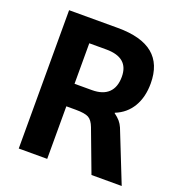

<svg xmlns="http://www.w3.org/2000/svg" viewBox="-127 -806 851 913"><g transform="rotate(20 298.0 -350.0)"><path d="M68 -700H315Q434 -700 493 -651.5Q552 -603 552 -505Q552 -436 523 -387Q494 -338 439 -316V-314Q458 -300 468.5 -287.5Q479 -275 486 -259L589 0H436L356 -213Q344 -245 325 -255.5Q306 -266 259 -266H212V0H68ZM300 -380Q355 -380 383.5 -407.5Q412 -435 412 -488Q412 -585 298 -585H212V-380Z"/></g></svg>

Font: Sarabun
Style: Bold
Weight: 700
Designer: Suppakit Chalermlarp | Katatrad Co.,Ltd.
Foundry: Cadson Demak Co.,Ltd.
Version: Version 1.000; ttfautohint (v1.6)